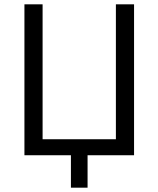

<svg xmlns="http://www.w3.org/2000/svg" viewBox="-20 -718 733 888"><path d="M308 0H93V-698H177V-74H516V-698H600V0H385V150H308Z"/></svg>

Font: Aneliza
Style: Regular
Weight: 400
Designer: Mike Abbink, Paul van der Laan, Pieter van Rosmalen
Foundry: Bold Monday
Version: Version 3.001;September 8, 2019;FontCreator 11.5.0.2425 64-b